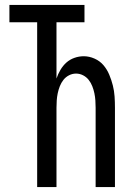

<svg xmlns="http://www.w3.org/2000/svg" viewBox="-20 -755 540 775"><path d="M130 0V-665H18V-735H321V-665H208V-438Q214 -456 224 -473Q234 -490 248 -502.5Q262 -515 280.5 -521.5Q299 -528 318 -528Q340 -528 361.5 -518.5Q383 -509 397.5 -492Q412 -475 421 -453.5Q430 -432 435.5 -410Q441 -388 442.5 -365.5Q444 -343 444 -320V0H366V-320Q366 -335 365 -349.5Q364 -364 361 -378.5Q358 -393 352.5 -407Q347 -421 338 -432.5Q329 -444 315.5 -451Q302 -458 287 -458Q272 -458 258.5 -451Q245 -444 236 -432.5Q227 -421 221.5 -407Q216 -393 213 -378.5Q210 -364 209 -349.5Q208 -335 208 -320V0Z"/></svg>

Font: Iosevka Term
Style: Regular
Weight: 400
Monospace: yes
Designer: Belleve Invis
Foundry: Belleve Invis
Version: Version 30.0.1